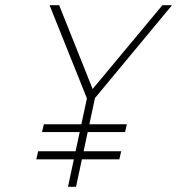

<svg xmlns="http://www.w3.org/2000/svg" viewBox="-20 -720 683 740"><path d="M346 -342 643 -700H606L337 -377L208 -700H171L315 -341L242 0H273ZM142 -211H462L469 -241H149ZM120 -106H440L447 -137H127Z"/></svg>

Font: Advent Pro ExtraLight
Style: Italic
Weight: 250
Italic angle: -12°
Version: Version 3.000